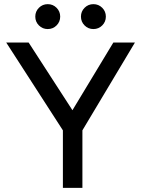

<svg xmlns="http://www.w3.org/2000/svg" viewBox="-20 -905 680 925"><path d="M283 0V-277L10 -700H118L329 -374L526 -700H630L377 -277V0ZM210 -765Q185 -765 167.5 -782.5Q150 -800 150 -825Q150 -850 167.5 -867.5Q185 -885 210 -885Q235 -885 252.5 -867.5Q270 -850 270 -825Q270 -800 252.5 -782.5Q235 -765 210 -765ZM430 -765Q405 -765 387.5 -782.5Q370 -800 370 -825Q370 -850 387.5 -867.5Q405 -885 430 -885Q455 -885 472.5 -867.5Q490 -850 490 -825Q490 -800 472.5 -782.5Q455 -765 430 -765Z"/></svg>

Font: Golos Text
Style: Regular
Weight: 400
Designer: A.Korolkova, Vitaly Kuzmin
Foundry: ParaType Ltd
Version: Version 2.004